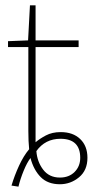

<svg xmlns="http://www.w3.org/2000/svg" viewBox="-20 -679 364 718"><path d="M204 -15Q164 -15 141.5 -44.5Q119 -74 116 -114Q149 -160 206 -160Q280 -160 280 -89Q280 -57 259 -36Q238 -15 204 -15ZM49 19Q56 -10 68.5 -40.5Q81 -71 94 -88Q106 -43 132.5 -16.5Q159 10 204 10Q244 10 275.5 -16Q307 -42 307 -89Q307 -133 280 -159Q253 -185 207 -185Q175 -185 151.5 -172.5Q128 -160 113 -147V-503H274V-528H113V-659H92L85 -528L10 -525V-503H86V-189Q86 -150 89 -121Q68 -96 51 -59Q34 -22 23 15Z"/></svg>

Font: Noto Sans Display Thin
Style: Regular
Weight: 250
Designer: Monotype Design Team
Foundry: Monotype Imaging Inc.
Version: Version 1.900